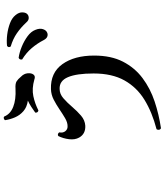

<svg xmlns="http://www.w3.org/2000/svg" viewBox="54 -900 892 1040"><g transform="rotate(-90 500.0 -380.0)"><path d="M325 46Q318 42 317 35Q316 28 320 22Q412 -2 479.5 -43.5Q547 -85 584.5 -152Q622 -219 622 -319Q622 -411 602 -458Q582 -505 538 -503Q511 -503 487.5 -482.5Q464 -462 441 -435Q418 -408 393.5 -387Q369 -366 339 -364Q295 -362 275 -397Q262 -420 266 -452Q270 -484 283 -510Q288 -514 294 -512Q300 -510 303 -505Q299 -485 309.5 -472Q320 -459 337 -460Q357 -460 380 -473.5Q403 -487 428 -504Q453 -521 480 -535Q507 -549 537 -550Q626 -553 672.5 -488Q719 -423 719 -316Q719 -224 686 -160Q653 -96 597 -54Q541 -12 470.5 11.5Q400 35 325 46ZM422 -618Q415 -619 412 -624Q409 -629 410 -635Q422 -644 440.5 -656Q459 -668 475 -675Q440 -680 418 -699Q396 -718 384.5 -744.5Q373 -771 369 -799Q373 -804 379 -805.5Q385 -807 389 -803Q402 -770 441 -754.5Q480 -739 539 -742Q567 -744 579.5 -736Q592 -728 604 -713Q621 -697 623 -676.5Q625 -656 616 -644.5Q607 -633 589 -640Q540 -654 499.5 -645.5Q459 -637 422 -618ZM842 -570Q832 -566 821.5 -570Q811 -574 803 -589Q785 -624 759.5 -654Q734 -684 698 -706Q695 -720 707 -725Q736 -721 767.5 -708Q799 -695 824 -676.5Q849 -658 858 -635Q868 -611 862 -593Q856 -575 842 -570ZM941 -676Q933 -670 921 -670.5Q909 -671 898 -684Q871 -713 840 -734.5Q809 -756 768 -768Q760 -781 772 -788Q800 -791 832.5 -787Q865 -783 894 -772Q923 -761 938 -742Q954 -723 953 -703.5Q952 -684 941 -676Z"/></g></svg>

Font: Zen Old Mincho SemiBold
Style: Regular
Weight: 600
Version: Version 1.500